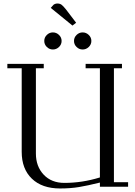

<svg xmlns="http://www.w3.org/2000/svg" viewBox="-20 -1067 771 1097"><path d="M22 -676.8V-702.1H230V-676.8H185.1V-189.9Q185.1 -116.2 229.5 -69.1Q273.9 -22 348.1 -22Q450.2 -22 550.8 -53.2V-676.8H469.2V-702.1H676.8V-676.8H630.9V-25.9H711.9V0H550.8V-23.9Q480 -6.3 431.4 1.7Q382.8 9.8 323.2 9.8Q220.2 9.8 162.1 -46.1Q104 -102.1 104 -199.2V-676.8ZM247.6 -798.6Q232.9 -813 232.9 -833Q232.9 -853 247.6 -867.4Q262.2 -881.8 282.2 -881.8Q302.2 -881.8 317.1 -867.4Q332 -853 332 -833Q332 -813 317.1 -798.6Q302.2 -784.2 282.2 -784.2Q262.2 -784.2 247.6 -798.6ZM270 -1022 286.1 -1040Q295.9 -1046.9 308.1 -1046.9Q322.3 -1046.9 331.8 -1039.8Q341.3 -1032.7 356.9 -1013.2L415 -937L394 -920.9ZM417.5 -798.6Q402.8 -813 402.8 -833Q402.8 -853 417.5 -867.4Q432.1 -881.8 452.1 -881.8Q472.2 -881.8 487.1 -867.4Q502 -853 502 -833Q502 -813 487.1 -798.6Q472.2 -784.2 452.1 -784.2Q432.1 -784.2 417.5 -798.6Z"/></svg>

Font: Dehuti Alt
Style: Book
Weight: 400
Version: Version 1.2